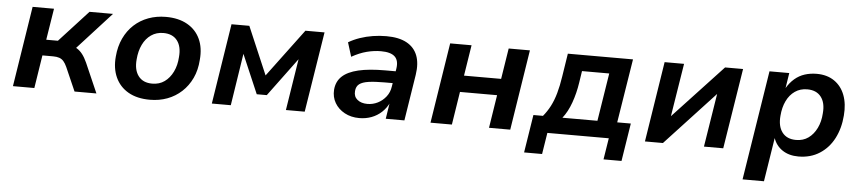

<svg xmlns="http://www.w3.org/2000/svg" viewBox="-42 -753 5283 1180"><g transform="rotate(5 2600.0 -163.0)"><path d="M42 0 120 -496H252L221 -302H293L471 -496H616L389 -247L367 -279Q394 -277 413 -265.5Q432 -254 447.5 -234Q463 -214 477 -183L557 0H422L358 -146Q348 -168 337 -180.5Q326 -193 310.5 -198.5Q295 -204 272 -204H206L174 0Z M887 10Q808 10 754 -21Q700 -52 674.5 -108Q649 -164 656 -237Q661 -299 684.5 -349Q708 -399 746 -434Q784 -469 834 -487.5Q884 -506 942 -506Q1020 -506 1074 -475.5Q1128 -445 1153.5 -390Q1179 -335 1172 -261Q1168 -198 1144.5 -148Q1121 -98 1082.5 -62.5Q1044 -27 994.5 -8.5Q945 10 887 10ZM893 -90Q937 -90 969 -113Q1001 -136 1020.5 -176Q1040 -216 1043 -267Q1049 -332 1020.5 -369Q992 -406 935 -406Q892 -406 859.5 -383.5Q827 -361 808 -321.5Q789 -282 785 -230Q779 -165 807.5 -127.5Q836 -90 893 -90Z M1269 0 1347 -496H1457L1583 -201L1803 -496H1921L1842 0H1726L1779 -335H1789L1601 -81H1539L1430 -335H1438L1386 0Z M2179 10Q2128 10 2088.5 -11.5Q2049 -33 2028 -69Q2007 -105 2010 -150Q2014 -201 2048 -233Q2082 -265 2147.5 -280.5Q2213 -296 2314 -296H2392L2381 -222H2316Q2256 -222 2217.5 -216.5Q2179 -211 2160 -196.5Q2141 -182 2139 -153Q2136 -119 2159.5 -100Q2183 -81 2221 -81Q2255 -81 2285 -96Q2315 -111 2336 -138Q2357 -165 2362 -201L2380 -312Q2388 -363 2362.5 -387Q2337 -411 2277 -411Q2234 -411 2189.5 -399.5Q2145 -388 2097 -361L2070 -448Q2102 -467 2140 -480Q2178 -493 2219 -499.5Q2260 -506 2302 -506Q2379 -506 2427 -480Q2475 -454 2494 -405Q2513 -356 2502 -285L2457 0H2342L2358 -103H2361Q2344 -67 2316.5 -41.5Q2289 -16 2254 -3Q2219 10 2179 10Z M2618 0 2696 -496H2828L2798 -306H3027L3057 -496H3188L3110 0H2979L3011 -204H2782L2750 0Z M3207 132 3244 -102H3303Q3328 -132 3346.5 -167.5Q3365 -203 3378 -249Q3391 -295 3400 -355L3422 -496H3824L3761 -102H3845L3808 132H3697L3718 0H3339L3318 132ZM3423 -101H3639L3686 -397H3518L3507 -325Q3497 -259 3476 -200Q3455 -141 3423 -101Z M3941 0 4019 -496H4139L4084 -153H4072L4392 -496H4503L4424 0H4305L4360 -345H4372L4052 0Z M4559 180 4666 -496H4788L4773 -400H4772Q4793 -436 4821 -460Q4849 -484 4883.5 -495Q4918 -506 4957 -506Q5021 -506 5065.5 -475.5Q5110 -445 5130.5 -391Q5151 -337 5145 -265Q5139 -186 5107 -124Q5075 -62 5019 -26Q4963 10 4888 10Q4830 10 4789.5 -17Q4749 -44 4733 -92H4734L4691 180ZM4865 -90Q4909 -90 4941 -113Q4973 -136 4992.5 -176Q5012 -216 5015 -267Q5021 -332 4992.5 -369Q4964 -406 4907 -406Q4864 -406 4831.5 -383.5Q4799 -361 4780 -321.5Q4761 -282 4757 -230Q4751 -165 4779.5 -127.5Q4808 -90 4865 -90Z"/></g></svg>

Font: Nunito Sans 9pt
Style: Bold Italic
Weight: 700
Italic angle: -9°
Version: Version 3.101;gftools[0.9.27]